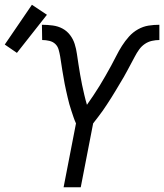

<svg xmlns="http://www.w3.org/2000/svg" viewBox="-91 -786 689 806"><path d="M176 0 228 -268Q222 -281 217.5 -294.5Q213 -308 208.5 -321.5Q204 -335 200 -349Q196 -363 193 -377Q190 -391 186.5 -405.5Q183 -420 180.5 -434Q178 -448 175.5 -462.5Q173 -477 170.5 -491.5Q168 -506 166 -520.5Q164 -535 161.5 -549.5Q159 -564 155 -578Q151 -592 141 -601.5Q131 -611 116 -614.5Q101 -618 86 -618L85 -682Q108 -682 130.5 -679Q153 -676 171.5 -666Q190 -656 203 -639Q216 -622 222.5 -601.5Q229 -581 232 -559Q235 -537 238.5 -515.5Q242 -494 245.5 -472.5Q249 -451 253.5 -430Q258 -409 263 -387.5Q268 -366 274 -346Q288 -366 301.5 -386Q315 -406 327.5 -426.5Q340 -447 352 -468Q364 -489 375.5 -510Q387 -531 397.5 -552Q408 -573 421 -593.5Q434 -614 450.5 -632.5Q467 -651 488.5 -663Q510 -675 532.5 -678.5Q555 -682 578 -682V-618Q563 -618 547 -614.5Q531 -611 517 -601.5Q503 -592 493 -578Q483 -564 475.5 -549.5Q468 -535 460 -520.5Q452 -506 444.5 -491.5Q437 -477 428.5 -462.5Q420 -448 411.5 -434Q403 -420 394.5 -405.5Q386 -391 377 -377Q368 -363 359 -349Q350 -335 340.5 -321.5Q331 -308 320.5 -294.5Q310 -281 300 -268L248 0ZM-20 -564 -71 -599 43 -766 106 -724Z"/></svg>

Font: Lode
Style: Italic
Weight: 400
Italic angle: -11°
Monospace: yes
Designer: Belleve Invis
Foundry: Belleve Invis
Version: Version 29.2.0; ttfautohint (v1.8.3)